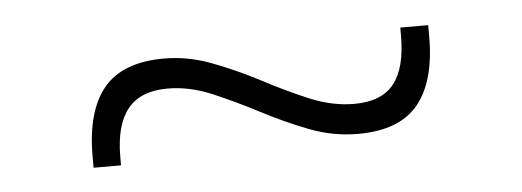

<svg xmlns="http://www.w3.org/2000/svg" viewBox="-26 -404 587 216"><g transform="rotate(-5 267.5 -295.5)"><path d="M373 -244Q344.5 -244 317.5 -254.5Q290.5 -265 264.2 -278.8Q238 -292.5 213 -303Q188 -313.5 163.5 -313.5Q133 -313.5 118.5 -295.5Q104 -277.5 104 -241.5V-232H73V-245Q73 -295.5 94.2 -321.5Q115.5 -347.5 162.5 -347.5Q190 -347.5 217.2 -337Q244.5 -326.5 270.5 -312.8Q296.5 -299 321.8 -288.5Q347 -278 371.5 -278Q402.5 -278 416.5 -295.8Q430.5 -313.5 430.5 -350V-359H462V-346Q462 -295.5 440.8 -269.8Q419.5 -244 373 -244Z"/></g></svg>

Font: Anek Odia ExtraLight
Style: Regular
Weight: 250
Designer: Yesha Goshar & Mahesh Sahu (Odia), Yesha Goshar (Latin)
Foundry: Ek Type
Version: Version 1.003